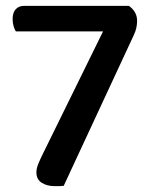

<svg xmlns="http://www.w3.org/2000/svg" viewBox="-20 -628 505 654"><path d="M419 -608Q431 -600 439 -587Q447 -574 447 -557Q447 -532 436 -509L197 5Q189 6 181.5 6Q174 6 166 6Q140 6 122 -5.5Q104 -17 104 -41Q104 -54 110.5 -70Q117 -86 127 -106L331 -521H34Q30 -527 26.5 -538Q23 -549 23 -563Q23 -585 33.5 -596.5Q44 -608 62 -608Z"/></svg>

Font: Baloo Thambi 2 Medium
Style: Regular
Weight: 500
Designer: Aadarsh Rajan and Ek Type
Foundry: Ek Type
Version: Version 1.640;hotconv 1.0.111;makeotfexe 2.5.65597; ttfautoh